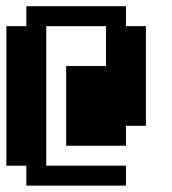

<svg xmlns="http://www.w3.org/2000/svg" viewBox="-20 -582 540 602"><path d="M0 -500H62.5V-562.5H375V-500H437.5V-187.5H375V-125H187.5V-375H312.5V-500H125V-62.5H375V0H62.5V-62.5H0Z"/></svg>

Font: NeoDunggeunmo
Style: Regular
Weight: 400
Monospace: yes
Version: Version 1.600